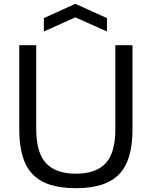

<svg xmlns="http://www.w3.org/2000/svg" viewBox="-20 -977 795 1007"><path d="M378 10Q299 10 243 -8Q187 -26 151 -63.5Q115 -101 98 -159.5Q81 -218 81 -299V-740H170V-301Q170 -175 222 -120.5Q274 -66 378 -66Q482 -66 533.5 -120Q585 -174 585 -301V-740H675V-299Q675 -218 658 -159.5Q641 -101 605 -63.5Q569 -26 512.5 -8Q456 10 378 10ZM210 -882 375 -957 541 -882V-812L375 -886L210 -812Z"/></svg>

Font: Encode Sans Normal
Style: Regular
Weight: 400
Designer: Pablo Impallari, Andres Torresi
Foundry: Pablo Impallari, Andres Torresi
Version: Version 1.000; ttfautohint (v1.00) -l 8 -r 50 -G 200 -x 14 -